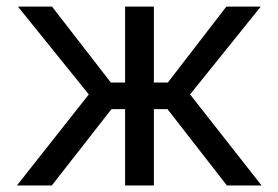

<svg xmlns="http://www.w3.org/2000/svg" viewBox="-20 -566 850 586"><path d="M31.7 0 251 -277.8 34.7 -545.9H138.7L318.4 -314H361.8V-545.9H449.7V-314H492.2L670.9 -545.9H775.9L560.1 -277.8L778.3 0H672.4L491.2 -232.9H449.7V0H361.8V-232.9H320.3L138.2 0Z"/></svg>

Font: Inter Variable LoSnoCo
Style: Regular
Weight: 400
Designer: Rasmus Andersson
Foundry: rsms
Version: Version 4.000;git-a52131595; featfreeze: case,dlig,ss01,ss02